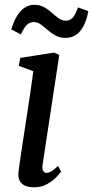

<svg xmlns="http://www.w3.org/2000/svg" viewBox="-20 -788 396 818"><path d="M125 10Q103 10 87.2 3.2Q71.5 -3.5 64 -17.5Q56.5 -31.5 58.5 -53.5Q60.5 -73 65.8 -107.8Q71 -142.5 77.8 -187.5Q84.5 -232.5 92.5 -283Q100.5 -333.5 108 -385Q115.5 -436.5 122 -484.5L60 -507.5L66.5 -541.5L210.5 -564L232.5 -553.5L161.5 -87Q159 -69 164 -60.2Q169 -51.5 177 -51.5Q187.5 -51.5 199 -58.2Q210.5 -65 227.5 -81.5L240 -56.5Q235 -49 219.8 -33Q204.5 -17 180.5 -3.5Q156.5 10 125 10ZM28 -662.5Q38.5 -697.5 53 -720.8Q67.5 -744 86 -755.8Q104.5 -767.5 125 -767.5Q150.5 -767.5 168.5 -757.2Q186.5 -747 201 -733.8Q215.5 -720.5 229.8 -710.2Q244 -700 261 -700Q277 -700 289.2 -712.2Q301.5 -724.5 312 -756.5L356.5 -740.5Q348.5 -700 334.5 -674.8Q320.5 -649.5 301.5 -638Q282.5 -626.5 258 -626.5Q234.5 -626.5 216.2 -636.8Q198 -647 183 -660.2Q168 -673.5 153.8 -683.8Q139.5 -694 124 -694Q107 -694 94.2 -681.8Q81.5 -669.5 69 -641.5Z"/></svg>

Font: Merriweather 24pt
Style: Italic
Weight: 400
Italic angle: -7.8°
Designer: Eben Sorkin
Foundry: Eben Sorkin
Version: Version 2.101